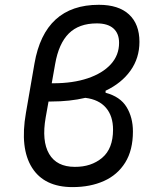

<svg xmlns="http://www.w3.org/2000/svg" viewBox="-20 -762 626 792"><path d="M279.3 9.8Q162.6 9.8 112.1 -70.3Q61.5 -150.4 86.9 -295.9L122.1 -499.5Q164.1 -742.2 387.7 -742.2Q469.2 -742.2 512.2 -702.4Q555.2 -662.6 555.2 -589.4Q555.2 -522.5 518.3 -470.7Q481.4 -418.9 415.5 -387.7V-379.4Q476.1 -363.3 502.2 -320.3Q528.3 -277.3 528.3 -219.7Q528.3 -142.6 496.6 -91.6Q464.8 -40.5 408.7 -15.4Q352.5 9.8 279.3 9.8ZM332 -358.4Q267.6 -343.3 191.9 -343.3H180.2L168.5 -277.8Q151.4 -180.7 182.6 -127.2Q213.9 -73.7 288.6 -73.7Q356.4 -73.2 401.4 -111.1Q446.3 -148.9 446.3 -227.1Q446.3 -283.7 417 -317.6Q387.7 -351.6 332 -358.4ZM193.4 -418.5H199.7Q280.8 -418.5 341.8 -439Q402.8 -459.5 437 -496.8Q471.2 -534.2 471.2 -585.4Q471.2 -624 447.8 -644.8Q424.3 -665.5 379.4 -665.5Q305.7 -665.5 263.9 -624Q222.2 -582.5 207.5 -498Z"/></svg>

Font: Cascadia Mono PL SemiLight
Style: Italic
Weight: 350
Italic angle: -10°
Monospace: yes
Designer: Aaron Bell
Foundry: Saja Typeworks
Version: Version 2404.023; ttfautohint (v1.8.4)